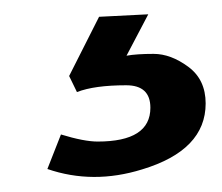

<svg xmlns="http://www.w3.org/2000/svg" viewBox="-20 -25 304 263"><path d="M152.8 91.8Q109.4 91.8 85.4 101.1L74.7 79.1L115.7 -2L183.1 -5.4L153.3 51.3Q167 48.8 190.4 48.8Q213.9 48.8 237.8 66.4Q261.7 84 261.7 116.7Q261.7 180.7 174.8 207Q107.4 228 44.9 206.5L63.5 159.2Q95.2 168.9 113.8 168.9Q186 168.9 186 122.6Q186 91.8 152.8 91.8Z"/></svg>

Font: Keraleeyam
Style: Regular
Weight: 400
Designer: Hussain K. H.
Foundry: Swathanthra Malayalam Computing(SMC) http://smc.org.in
Version: Version 3.0.0+20221109